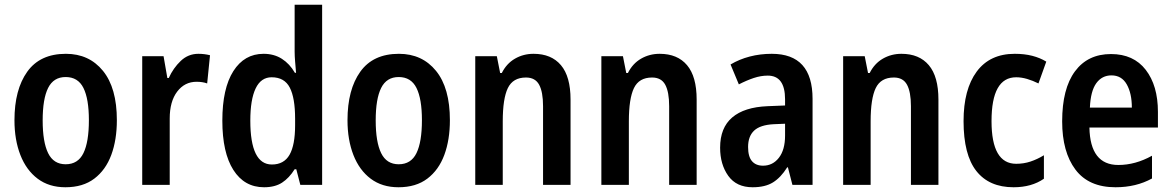

<svg xmlns="http://www.w3.org/2000/svg" viewBox="-20 -780 4943 810"><path d="M473 -273Q473 -190 449.5 -126.5Q426 -63 378 -26.5Q330 10 256 10Q187 10 139 -26Q91 -62 66 -126Q41 -190 41 -273Q41 -402 95 -477.5Q149 -553 258 -553Q356 -553 414.5 -481Q473 -409 473 -273ZM160 -272Q160 -181 183 -134Q206 -87 257 -87Q309 -87 332 -134Q355 -181 355 -273Q355 -363 332 -409Q309 -455 257 -455Q206 -455 183 -409Q160 -363 160 -272Z M817 -553Q842 -553 866 -547L854 -428Q835 -435 809 -435Q759 -435 727.5 -393.5Q696 -352 696 -280V0H580V-543H670L686 -451H692Q711 -493 742.5 -523Q774 -553 817 -553Z M1094 10Q1011 10 964.5 -63Q918 -136 918 -271Q918 -407 964.5 -480Q1011 -553 1092 -553Q1136 -553 1169 -532Q1202 -511 1224 -473H1229Q1227 -497 1225 -520.5Q1223 -544 1223 -563V-760H1339V0H1247L1230 -66H1223Q1200 -29 1170 -9.5Q1140 10 1094 10ZM1127 -86Q1178 -86 1201.5 -127Q1225 -168 1225 -252V-279Q1225 -367 1202.5 -410.5Q1180 -454 1126 -454Q1081 -454 1058.5 -407Q1036 -360 1036 -271Q1036 -86 1127 -86Z M1878 -273Q1878 -190 1854.5 -126.5Q1831 -63 1783 -26.5Q1735 10 1661 10Q1592 10 1544 -26Q1496 -62 1471 -126Q1446 -190 1446 -273Q1446 -402 1500 -477.5Q1554 -553 1663 -553Q1761 -553 1819.5 -481Q1878 -409 1878 -273ZM1565 -272Q1565 -181 1588 -134Q1611 -87 1662 -87Q1714 -87 1737 -134Q1760 -181 1760 -273Q1760 -363 1737 -409Q1714 -455 1662 -455Q1611 -455 1588 -409Q1565 -363 1565 -272Z M2231 -553Q2306 -553 2346.5 -505Q2387 -457 2387 -360V0H2271V-332Q2271 -392 2254.5 -422.5Q2238 -453 2199 -453Q2144 -453 2122.5 -408.5Q2101 -364 2101 -268V0H1985V-543H2076L2090 -472H2097Q2117 -512 2152.5 -532.5Q2188 -553 2231 -553Z M2763 -553Q2838 -553 2878.5 -505Q2919 -457 2919 -360V0H2803V-332Q2803 -392 2786.5 -422.5Q2770 -453 2731 -453Q2676 -453 2654.5 -408.5Q2633 -364 2633 -268V0H2517V-543H2608L2622 -472H2629Q2649 -512 2684.5 -532.5Q2720 -553 2763 -553Z M3236 -553Q3408 -553 3408 -363V0H3323L3304 -74H3301Q3274 -31 3241 -10.5Q3208 10 3155 10Q3087 10 3052.5 -38Q3018 -86 3018 -157Q3018 -241 3069 -284.5Q3120 -328 3218 -332L3292 -335V-361Q3292 -461 3219 -461Q3190 -461 3160 -451Q3130 -441 3097 -424L3062 -508Q3099 -530 3143 -541.5Q3187 -553 3236 -553ZM3244 -256Q3187 -253 3161.5 -229Q3136 -205 3136 -160Q3136 -119 3152.5 -100Q3169 -81 3199 -81Q3240 -81 3266 -114.5Q3292 -148 3292 -208V-258Z M3783 -553Q3858 -553 3898.5 -505Q3939 -457 3939 -360V0H3823V-332Q3823 -392 3806.5 -422.5Q3790 -453 3751 -453Q3696 -453 3674.5 -408.5Q3653 -364 3653 -268V0H3537V-543H3628L3642 -472H3649Q3669 -512 3704.5 -532.5Q3740 -553 3783 -553Z M4256 10Q4153 10 4099 -58.5Q4045 -127 4045 -269Q4045 -403 4100.5 -478Q4156 -553 4261 -553Q4302 -553 4335 -544.5Q4368 -536 4394 -520L4361 -428Q4337 -440 4313 -447Q4289 -454 4267 -454Q4163 -454 4163 -269Q4163 -89 4267 -89Q4299 -89 4327.5 -98.5Q4356 -108 4384 -125V-26Q4332 10 4256 10Z M4667 -552Q4762 -552 4813.5 -485.5Q4865 -419 4865 -308V-242H4576Q4579 -84 4698 -84Q4770 -84 4840 -123V-27Q4773 10 4686 10Q4573 10 4517 -64.5Q4461 -139 4461 -268Q4461 -406 4515 -479Q4569 -552 4667 -552ZM4669 -462Q4629 -462 4605 -429Q4581 -396 4578 -326H4755Q4755 -386 4733.5 -424Q4712 -462 4669 -462Z"/></svg>

Font: Noto Sans Ethiopic Condensed SemiBold
Style: Regular
Weight: 600
Width: 3
Designer: Monotype Design Team
Foundry: Monotype Imaging Inc.
Version: Version 2.102; ttfautohint (v1.8.4.7-5d5b)